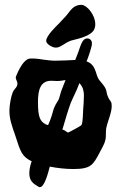

<svg xmlns="http://www.w3.org/2000/svg" viewBox="-20 -724 497 794"><path d="M360 -544C361 -556 352 -565 342 -565C317 -566 313 -529 297 -491L291 -476C265 -475 236 -473 209 -473C175 -473 139 -482 121 -482H106C72 -482 45 -404 45 -405C45 -394 52 -389 52 -378C52 -363 40 -358 33 -343C26 -327 19 -289 19 -268C18 -232 31 -199 43 -164C65 -96 70 -77 111 -57C107 -47 105 -37 103 -27C96 14 110 31 131 43C137 47 141 50 145 50C164 50 179 -9 186 -35C216 -29 251 -25 283 -25C356 -25 365 -42 392 -93C401 -110 413 -130 416 -146C419 -157 417 -179 419 -192C425 -224 442 -256 442 -286C442 -290 441 -293 441 -297C440 -305 431 -311 426 -325C421 -335 421 -350 416 -359C406 -378 390 -390 385 -402C374 -426 374 -458 338 -470C346 -489 357 -523 360 -539ZM217 -389C228 -389 239 -391 251 -393L233 -347L224 -316C219 -304 211 -295 207 -285C200 -272 198 -257 193 -243C189 -230 184 -218 179 -207C176 -207 173 -208 169 -210C146 -222 137 -239 137 -302C137 -350 146 -390 192 -390C200 -390 209 -389 217 -389ZM324 -272C323 -257 323 -218 317 -207C316 -204 266 -177 262 -176C256 -176 250 -186 238 -188C250 -229 261 -267 272 -297C284 -326 298 -351 305 -372L308 -380C324 -366 327 -343 327 -330C327 -309 325 -285 324 -272ZM371 -606C373 -611 374 -617 374 -623C374 -664 338 -704 317 -704C281 -704 271 -678 253 -658C245 -649 234 -638 223 -626C211 -614 171 -576 171 -555C171 -542 196 -527 211 -527C234 -527 252 -553 285 -559C294 -562 361 -574 371 -606Z"/></svg>

Font: Freckle Face
Style: Regular
Weight: 400
Designer: Astigmatic (AOETI)
Foundry: Astigmatic (AOETI)
Version: Version 1.000